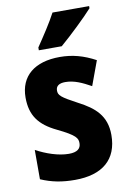

<svg xmlns="http://www.w3.org/2000/svg" viewBox="-87 -820 594 883"><g transform="rotate(-10 209.5 -378.0)"><path d="M393 -756V-766H222C199 -722 163 -668 130 -619V-606H237C286 -648 361 -720 393 -756ZM391 -165C391 -255 340 -298 267 -336C190 -377 180 -387 180 -409C180 -430 195 -441 224 -441C266 -441 303 -423 343 -401L385 -515C329 -545 278 -559 219 -559C102 -559 32 -503 32 -402C32 -318 69 -270 148 -232C233 -191 240 -176 240 -153C240 -127 222 -113 184 -113C135 -113 78 -133 32 -158V-21C83 1 131 10 191 10C319 10 391 -50 391 -165Z"/></g></svg>

Font: Noto Sans Gurmukhi Condensed ExtraBold
Style: Regular
Weight: 800
Width: 3
Designer: Jelle Bosma - Monotype Design Team
Foundry: Monotype Imaging Inc.
Version: Version 2.004